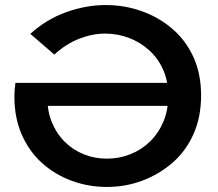

<svg xmlns="http://www.w3.org/2000/svg" viewBox="-20 -730 862 760"><path d="M403 10Q330 10 263.5 -14.5Q197 -39 146 -85Q95 -131 66 -197.5Q37 -264 37 -347Q37 -361 38 -374.5Q39 -388 41 -402H735V-311H137L168 -350Q166 -294 184.5 -248Q203 -202 235.5 -169.5Q268 -137 311 -119.5Q354 -102 403 -102Q452 -102 496 -119.5Q540 -137 573.5 -169.5Q607 -202 626.5 -248Q646 -294 646 -350Q646 -408 626 -453.5Q606 -499 570.5 -531Q535 -563 490.5 -580Q446 -597 396 -597Q345 -597 293 -576.5Q241 -556 195 -514L100 -596Q164 -654 242.5 -682Q321 -710 398 -710Q473 -710 540.5 -686Q608 -662 661.5 -616.5Q715 -571 745.5 -504.5Q776 -438 776 -352Q776 -267 746 -199.5Q716 -132 663 -86Q610 -40 543.5 -15Q477 10 403 10Z"/></svg>

Font: MOST Montserrat SemiBold
Style: Regular
Weight: 600
Designer: Julieta Ulanovsky
Foundry: Julieta Ulanovsky
Version: Version 8.000;March 11, 2024;FontCreator 15.0.0.2926 64-bit